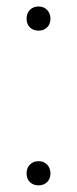

<svg xmlns="http://www.w3.org/2000/svg" viewBox="-20 -566 238 592"><path d="M99 5.5Q82.5 5.5 72.2 -4.5Q62 -14.5 62 -31.5Q62 -48 72.2 -58.5Q82.5 -69 99 -69Q115 -69 125.2 -58.5Q135.5 -48 135.5 -31.5Q135.5 -14.5 125.2 -4.5Q115 5.5 99 5.5ZM99 -471.5Q82.5 -471.5 72.2 -481.5Q62 -491.5 62 -508.5Q62 -525 72.2 -535.5Q82.5 -546 99 -546Q115 -546 125.2 -535.5Q135.5 -525 135.5 -508.5Q135.5 -491.5 125.2 -481.5Q115 -471.5 99 -471.5Z"/></svg>

Font: Encode Sans SmCnd XLt
Style: Regular
Weight: 200
Width: 4
Designer: Multiple Designers
Foundry: Impallari Type
Version: Version 3.002; ttfautohint (v1.8.3) -l 8 -r 50 -G 200 -x 14 